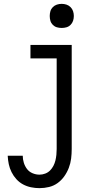

<svg xmlns="http://www.w3.org/2000/svg" viewBox="-20 -753 540 996"><path d="M185 223Q163 223 141 218.5Q119 214 99.5 203.5Q80 193 65 176.5Q50 160 40 140Q30 120 25.5 98.5Q21 77 20 55H98Q98 73 103.5 91Q109 109 120 123.5Q131 138 148.5 145.5Q166 153 185 153Q200 153 214.5 147.5Q229 142 239.5 131.5Q250 121 257 107.5Q264 94 267.5 79.5Q271 65 272.5 50Q274 35 274 20V-450H138V-520H352V20Q352 45 349 69.5Q346 94 337 117.5Q328 141 313.5 161.5Q299 182 279 196.5Q259 211 234.5 217Q210 223 185 223ZM300 -608Q287 -608 275 -611.5Q263 -615 254 -624Q245 -633 241.5 -645Q238 -657 238 -670Q238 -683 241.5 -695Q245 -707 254 -716Q263 -725 275 -729Q287 -733 300 -733Q313 -733 325 -729Q337 -725 346 -716Q355 -707 359 -695Q363 -683 363 -670Q363 -657 359 -645Q355 -633 346 -624Q337 -615 325 -611.5Q313 -608 300 -608Z"/></svg>

Font: Iosevka Slab
Style: Regular
Weight: 400
Monospace: yes
Designer: Belleve Invis
Foundry: Belleve Invis
Version: Version 11.2.4; ttfautohint (v1.8.3)